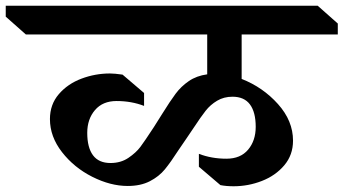

<svg xmlns="http://www.w3.org/2000/svg" viewBox="-80 -806 1197 669"><path d="M762 -531Q836 -502 888.5 -443.5Q941 -385 941 -316Q941 -266 910.5 -230Q880 -194 832.5 -175.5Q785 -157 734 -157Q708 -157 688 -161L613 -225V-270Q657 -253 709 -253Q758 -253 784.5 -284.5Q811 -316 811 -364Q811 -415 791 -442Q771 -469 730 -469Q700 -469 676.5 -455Q653 -441 636.5 -420Q620 -399 595 -361Q573 -328 570 -324L542 -283Q515 -241 494.5 -216Q474 -191 442 -174.5Q410 -158 365 -158Q305 -158 241.5 -190Q178 -222 136 -276Q94 -330 94 -391Q94 -442 125 -478Q156 -514 204 -532Q252 -550 303 -550Q319 -550 347 -546L422 -482V-437Q378 -454 326 -454Q278 -454 251 -422.5Q224 -391 224 -343Q224 -292 244 -265Q264 -238 305 -238Q341 -238 367.5 -256Q394 -274 409 -294Q424 -314 456 -363L485 -409Q513 -454 532 -479.5Q551 -505 578 -523.5Q605 -542 642 -547V-686H10L-60 -748V-786H1027L1097 -724V-686H762Z"/></svg>

Font: Inknut
Style: Antiqua
Weight: 400
Designer: Claus Eggers Srensen
Foundry: Claus Eggers Srensen
Version: Version 1.000; ttfautohint (v1.2) -l 7 -r 28 -G 50 -x 13 -D 